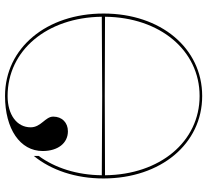

<svg xmlns="http://www.w3.org/2000/svg" viewBox="-50 -752 805 745"><g transform="rotate(-90 352.5 -379.5)"><path d="M45 -387C46 -484 73.5 -568.5 120 -632V-651C65 -583.5 32.5 -489 32.5 -380C33 -158 167 2.5 352.5 2.5C538 2.5 672.5 -158 672.5 -380C672.5 -602 538.5 -762.5 352.5 -762.5C224.5 -762.5 139 -704 139 -616.5C139 -557.5 169.5 -518.5 215.5 -518.5C249.5 -518.5 272.5 -541.5 272.5 -575.5C272.5 -606.5 231 -622.5 231 -663C231 -716.5 279.5 -752.5 352.5 -752.5C529.5 -752.5 657.5 -599.5 660 -387L352.5 -385.5ZM45 -374.5 352.5 -375.5 660 -374.5C658 -161.5 529.5 -7.5 352.5 -7.5C175.5 -7.5 47 -161.5 45 -374.5Z"/></g></svg>

Font: ZnikomitNo24
Style: Regular
Weight: 500
Designer: gluk
Foundry: gluk
Version: Version 0.55